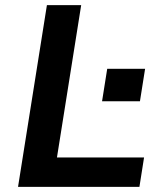

<svg xmlns="http://www.w3.org/2000/svg" viewBox="-20 -725 631 745"><path d="M50 0 162 -705H295L201 -114H539L521 0ZM376 -332 396 -458H543L523 -332Z"/></svg>

Font: Nunito Sans 9pt
Style: Bold Italic
Weight: 700
Italic angle: -9°
Version: Version 3.101;gftools[0.9.27]